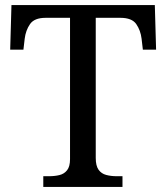

<svg xmlns="http://www.w3.org/2000/svg" viewBox="-20 -734 653 754"><path d="M150 0V-42H173Q195 -42 213.5 -46.5Q232 -51 243.5 -65.5Q255 -80 255 -109V-664H159Q115 -664 98 -639.5Q81 -615 77 -582L72 -539H20L25 -714H588L593 -539H541L536 -582Q532 -615 515 -639.5Q498 -664 453 -664H356V-114Q356 -83 367 -67.5Q378 -52 397 -47Q416 -42 438 -42H461V0Z"/></svg>

Font: Noto Serif Gurmukhi
Style: Regular
Weight: 400
Designer: Vaibhav Singh and the Monotype Design Team
Foundry: Monotype Imaging Inc.
Version: Version 2.003